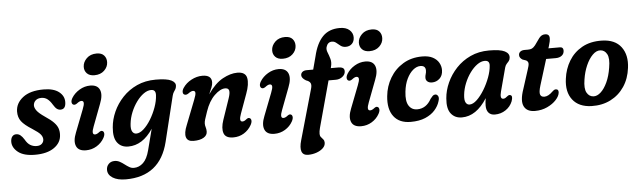

<svg xmlns="http://www.w3.org/2000/svg" viewBox="-55 -944 4713 1413"><g transform="rotate(-5 2301.0 -238.0)"><path d="M191.5 -52.5Q216.5 -52.5 230 -65.8Q243.5 -79 243.5 -98Q243 -116.5 229 -134Q215 -151.5 169 -181Q113 -216 90.8 -245.5Q68.5 -275 69 -318Q70 -379 123.8 -421Q177.5 -463 276.5 -463Q350.5 -463 389.5 -433Q428.5 -403 428.5 -358Q428.5 -304 389.5 -304Q374.5 -304 362.2 -313Q350 -322 335.5 -346Q319.5 -373 300.5 -387.8Q281.5 -402.5 255.5 -402.5Q228 -402.5 212.2 -387.5Q196.5 -372.5 196.5 -350.5Q197 -333 211.8 -312.8Q226.5 -292.5 269.5 -263Q312 -235 334 -212Q356 -189 363.2 -166.8Q370.5 -144.5 369 -119.5Q367 -62 315.2 -25.8Q263.5 10.5 174.5 10.5Q91 10.5 49 -22.8Q7 -56 7 -100Q7.5 -125 18.5 -138.5Q29.5 -152 48 -152Q65.5 -152 79.2 -140.8Q93 -129.5 106 -108.5Q123.5 -77 144.8 -64.8Q166 -52.5 191.5 -52.5Z M659.5 -534.5Q623.5 -534.5 604.5 -554.2Q585.5 -574 586.5 -603.5Q587.5 -637.5 615.2 -665Q643 -692.5 689.5 -692.5Q726 -692.5 744 -672.2Q762 -652 761 -621.5Q760 -587 732.5 -560.8Q705 -534.5 659.5 -534.5ZM621 -159.5Q597.5 -100 626.5 -100Q640.5 -100 659.5 -115.5Q673.5 -125.5 683 -120Q692 -116.5 694 -103Q696 -89.5 685 -69Q665.5 -33.5 629.5 -11.5Q593.5 10.5 550 10.5Q494.5 10.5 478.5 -27.2Q462.5 -65 487.5 -126.5L551.5 -291.5Q565 -325 563.5 -339.8Q562 -354.5 546.5 -354.5Q533 -354.5 512.5 -338Q496.5 -327.5 486.5 -332.5Q476.5 -336.5 474.5 -350Q472.5 -363.5 484 -383Q504.5 -416.5 542 -439Q579.5 -461.5 621.5 -461.5Q675 -461.5 691.5 -423.8Q708 -386 682 -320.5Z M1138.5 0Q1077 249 823.5 249Q762.5 249 726.8 226.5Q691 204 691 167.5Q691 142 707.8 124.5Q724.5 107 752.5 107Q772.5 107 790 116.5Q807.5 126 823.5 138.5Q839.5 151 855.8 160.5Q872 170 889.5 170Q928.5 170 958.8 141.2Q989 112.5 1005 49.5L1045 -105.5Q968.5 10 863 10Q810 10 781.8 -27.5Q753.5 -65 760.5 -140.5Q765 -198 790.5 -255Q816 -312 860.5 -359.2Q905 -406.5 966.5 -434.8Q1028 -463 1105.5 -463Q1187 -463 1220.8 -446Q1254.5 -429 1250 -401.5Q1248.5 -387.5 1243 -379Q1237.5 -370.5 1231 -360.5Q1224.5 -350.5 1220 -333ZM893.5 -155.5Q889 -117 899.5 -98.5Q910 -80 929.5 -80Q955.5 -80 984 -105.8Q1012.5 -131.5 1037.5 -172.5Q1062.5 -213.5 1079.2 -260.2Q1096 -307 1098 -348.5Q1100.5 -390 1065.5 -390Q1038.5 -390 1010 -369.8Q981.5 -349.5 956.8 -315.5Q932 -281.5 915 -240Q898 -198.5 893.5 -155.5Z M1308.5 -334.5Q1297 -338 1295.8 -352.5Q1294.5 -367 1305.5 -384Q1328.5 -419 1368.5 -440.2Q1408.5 -461.5 1450 -461.5Q1518 -461.5 1518 -408Q1518 -391 1509.8 -370.2Q1501.5 -349.5 1489 -321Q1542 -398.5 1599.8 -430Q1657.5 -461.5 1708 -461.5Q1769 -461.5 1778 -416.5Q1787 -371.5 1760.5 -301L1709 -159Q1687.5 -100.5 1715.5 -100.5Q1722.5 -100.5 1729.5 -103.8Q1736.5 -107 1747.5 -116Q1761 -126 1770.5 -120Q1779.5 -116.5 1781.5 -103.2Q1783.5 -90 1773 -70Q1752.5 -33 1717.2 -11.2Q1682 10.5 1638.5 10.5Q1581.5 10.5 1568.5 -26.8Q1555.5 -64 1576 -124.5L1628.5 -278Q1642 -317 1637.8 -335.8Q1633.5 -354.5 1609 -354.5Q1573 -354.5 1530 -312.8Q1487 -271 1462 -197Q1448 -157 1442.8 -139.5Q1437.5 -122 1437.5 -109Q1437.5 -95 1442 -81.2Q1446.5 -67.5 1446.5 -50Q1446.5 -22 1419.2 -5.8Q1392 10.5 1344 10.5Q1300.5 10.5 1290.5 -21Q1280.5 -52.5 1304.5 -110L1375 -290.5Q1390 -327.5 1388.5 -342Q1387 -356.5 1371.5 -356.5Q1358 -356.5 1336 -340Q1319.5 -329.5 1308.5 -334.5Z M2051.5 -534.5Q2015.5 -534.5 1996.5 -554.2Q1977.5 -574 1978.5 -603.5Q1979.5 -637.5 2007.2 -665Q2035 -692.5 2081.5 -692.5Q2118 -692.5 2136 -672.2Q2154 -652 2153 -621.5Q2152 -587 2124.5 -560.8Q2097 -534.5 2051.5 -534.5ZM2013 -159.5Q1989.5 -100 2018.5 -100Q2032.5 -100 2051.5 -115.5Q2065.5 -125.5 2075 -120Q2084 -116.5 2086 -103Q2088 -89.5 2077 -69Q2057.5 -33.5 2021.5 -11.5Q1985.5 10.5 1942 10.5Q1886.5 10.5 1870.5 -27.2Q1854.5 -65 1879.5 -126.5L1943.5 -291.5Q1957 -325 1955.5 -339.8Q1954 -354.5 1938.5 -354.5Q1925 -354.5 1904.5 -338Q1888.5 -327.5 1878.5 -332.5Q1868.5 -336.5 1866.5 -350Q1864.5 -363.5 1876 -383Q1896.5 -416.5 1934 -439Q1971.5 -461.5 2013.5 -461.5Q2067 -461.5 2083.5 -423.8Q2100 -386 2074 -320.5Z M2175.5 -401.5Q2175.5 -416.5 2187.2 -426Q2199 -435.5 2218.5 -435.5H2267L2292.5 -531.5Q2315 -627 2361.8 -675.2Q2408.5 -723.5 2487.5 -723.5Q2534.5 -723.5 2559.5 -701Q2584.5 -678.5 2584.5 -647Q2584.5 -617 2567 -599.2Q2549.5 -581.5 2521 -581.5Q2498.5 -581.5 2483 -593.2Q2467.5 -605 2453.5 -616.8Q2439.5 -628.5 2422 -628.5Q2390.5 -628.5 2379.5 -592Q2374.5 -573.5 2383.5 -551.8Q2392.5 -530 2400.2 -503.2Q2408 -476.5 2399 -443.5L2397 -435H2451.5Q2473 -435 2485 -428.2Q2497 -421.5 2497 -403.5Q2497 -380 2475.8 -363.2Q2454.5 -346.5 2426.5 -346.5H2372.5L2279 -3Q2275.5 10 2274 20.5Q2272.5 31 2272.5 40.5Q2272.5 55 2280.5 64.2Q2288.5 73.5 2296.5 83Q2304.5 92.5 2304.5 107.5Q2304.5 130 2285.8 147.8Q2267 165.5 2237.5 175.8Q2208 186 2176.5 186Q2138.5 186 2128.2 157.2Q2118 128.5 2133.5 75L2239 -296.5Q2247 -323 2239.8 -338Q2232.5 -353 2207.5 -361Q2175.5 -380 2175.5 -401.5ZM2692 -534.5Q2656 -534.5 2637 -554.2Q2618 -574 2619 -603.5Q2620 -637.5 2647.8 -665Q2675.5 -692.5 2722 -692.5Q2758.5 -692.5 2776.5 -672.2Q2794.5 -652 2793.5 -621.5Q2792.5 -587 2765 -560.8Q2737.5 -534.5 2692 -534.5ZM2653.5 -159.5Q2630 -100 2659 -100Q2673 -100 2692 -115.5Q2706 -125.5 2715.5 -120Q2724.5 -116.5 2726.5 -103Q2728.5 -89.5 2717.5 -69Q2698 -33.5 2662 -11.5Q2626 10.5 2582.5 10.5Q2527 10.5 2511 -27.2Q2495 -65 2520 -126.5L2584 -291.5Q2597.5 -325 2596 -339.8Q2594.5 -354.5 2579 -354.5Q2565.5 -354.5 2545 -338Q2529 -327.5 2519 -332.5Q2509 -336.5 2507 -350Q2505 -363.5 2516.5 -383Q2537 -416.5 2574.5 -439Q2612 -461.5 2654 -461.5Q2707.5 -461.5 2724 -423.8Q2740.5 -386 2714.5 -320.5Z M3054.5 -393Q3027 -393 3000.5 -371Q2974 -349 2954.5 -309Q2935 -269 2929 -214Q2921 -144.5 2942.5 -111Q2964 -77.5 3004.5 -77.5Q3071.5 -77.5 3109 -146Q3118.5 -158.5 3126.5 -166.5Q3134.5 -174.5 3146 -174.5Q3158.5 -174.5 3166.2 -161.2Q3174 -148 3165 -122Q3155 -88 3128.2 -57.8Q3101.5 -27.5 3057 -8.5Q3012.5 10.5 2949 10.5Q2865 10.5 2823.8 -43.5Q2782.5 -97.5 2792.5 -193.5Q2799.5 -266 2835.8 -327.2Q2872 -388.5 2932.8 -425.2Q2993.5 -462 3074 -462Q3121.5 -462 3152 -445.8Q3182.5 -429.5 3197 -403.5Q3211.5 -377.5 3211 -349Q3210.5 -309.5 3186.5 -287.2Q3162.5 -265 3130 -265Q3109 -265 3096.5 -275.8Q3084 -286.5 3084.5 -304Q3084.5 -317 3088.8 -329.8Q3093 -342.5 3093 -357.5Q3093 -393 3054.5 -393Z M3629.5 -153.5Q3615.5 -100 3642 -100Q3650.5 -100 3657.8 -104.2Q3665 -108.5 3674.5 -116.5Q3686.5 -126 3696 -122Q3716 -116 3701 -75Q3685.5 -36.5 3650.2 -13Q3615 10.5 3570.5 10.5Q3540.5 10.5 3524.2 -8Q3508 -26.5 3508 -60Q3508 -72 3509.2 -85.2Q3510.5 -98.5 3513.5 -115.5Q3434 10.5 3327 10.5Q3275.5 10.5 3246.5 -26.5Q3217.5 -63.5 3224.5 -139.5Q3229 -197 3254.8 -254.2Q3280.5 -311.5 3324.8 -358.8Q3369 -406 3430.2 -434.5Q3491.5 -463 3568 -463Q3650 -463 3684 -445.5Q3718 -428 3715 -397.5Q3713.5 -381.5 3705.8 -372.2Q3698 -363 3689.2 -353.5Q3680.5 -344 3676 -328ZM3357.5 -154Q3353 -114.5 3363 -96.8Q3373 -79 3391.5 -79Q3417 -79 3445.8 -106.2Q3474.5 -133.5 3500.5 -176.2Q3526.5 -219 3543.8 -265.8Q3561 -312.5 3563.5 -352Q3566.5 -389.5 3530 -389.5Q3502.5 -389.5 3474 -369Q3445.5 -348.5 3420.8 -314.5Q3396 -280.5 3379 -238.5Q3362 -196.5 3357.5 -154Z M3834 -366 3808 -375Q3785.5 -389 3785.5 -409Q3785.5 -425 3797.2 -434.5Q3809 -444 3829.5 -444H3854.5Q3872.5 -444 3884 -449.5Q3895.5 -455 3908.5 -471L3944.5 -521.5Q3953 -532.5 3963.5 -539Q3974 -545.5 3989 -545.5Q4021.5 -545.5 4021.5 -514.5Q4021.5 -492.5 4010 -456L4005 -440.5H4090.5Q4115 -440.5 4115 -415Q4115 -391.5 4097.8 -377.8Q4080.5 -364 4052 -364H3981.5L3922.5 -173.5Q3907.5 -124.5 3914.5 -106.5Q3921.5 -88.5 3944.5 -88.5Q3974 -88.5 4006.5 -121Q4016.5 -130 4022 -132.8Q4027.5 -135.5 4034.5 -135Q4054 -134 4052 -110Q4049.5 -84 4024.2 -56.2Q3999 -28.5 3957.8 -9.2Q3916.5 10 3867 10Q3807 10 3786.2 -31.8Q3765.5 -73.5 3795 -158L3839.5 -297Q3850.5 -328 3849.8 -342.8Q3849 -357.5 3834 -366Z M4402.5 -463Q4499 -460.5 4543.8 -400.5Q4588.5 -340.5 4576 -246Q4566.5 -167.5 4527.2 -109Q4488 -50.5 4425.8 -19Q4363.5 12.5 4284.5 10.5Q4191 7.5 4145.5 -51Q4100 -109.5 4113.5 -206.5Q4122.5 -278 4158 -337Q4193.5 -396 4254.8 -430.5Q4316 -465 4402.5 -463ZM4305.5 -59.5Q4332.5 -58.5 4359.2 -82.8Q4386 -107 4407.2 -152.8Q4428.5 -198.5 4438 -260Q4450 -328 4433 -359.5Q4416 -391 4384 -392.5Q4354.5 -394 4326.8 -366.2Q4299 -338.5 4278.5 -291.8Q4258 -245 4249.5 -189Q4238.5 -122.5 4255.8 -91.8Q4273 -61 4305.5 -59.5Z"/></g></svg>

Font: Fraunces 72pt SuperSoft SemiBold
Style: Italic
Weight: 600
Italic angle: -16°
Version: Version 1.000;[b76b70a41]